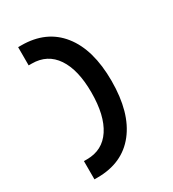

<svg xmlns="http://www.w3.org/2000/svg" viewBox="-210 -905 1007 1118"><g transform="rotate(-30 293.0 -346.5)"><path d="M90.8 97.7V-24.9H111.8Q216.3 -24.9 272.5 -110.1Q328.6 -195.2 328.6 -349.7Q328.6 -501.5 272.5 -585Q216.3 -668.5 111.8 -668.5H90.8V-791H111.8Q279.6 -791 371.7 -675.5Q463.9 -560.1 463.9 -349.6Q463.9 -136.2 371.7 -19.3Q279.6 97.7 111.8 97.7Z"/></g></svg>

Font: Cascadia Mono
Style: Regular
Weight: 400
Monospace: yes
Designer: Aaron Bell
Foundry: Saja Typeworks
Version: Version 2102.003